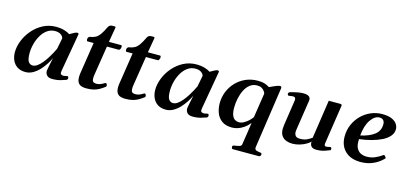

<svg xmlns="http://www.w3.org/2000/svg" viewBox="-70 -1155 4002 1882"><g transform="rotate(15 1930.5 -214.5)"><path d="M179.2 12.7Q128.4 13.2 94.7 -8.5Q61 -30.3 44.4 -67.4Q27.8 -104.5 27.8 -148.9Q27.8 -205.6 51.3 -265.9Q74.7 -326.2 118.7 -377.9Q162.6 -429.7 223.1 -461.9Q283.7 -494.1 357.9 -494.1Q401.4 -494.1 437 -483.9Q472.7 -473.6 495.6 -457Q520 -470.7 539.3 -481.2Q558.6 -491.7 569.3 -491.7Q575.7 -491.7 580.3 -489.3Q585 -486.8 585 -480L517.1 -89.4Q515.6 -78.6 515.6 -71.8Q515.6 -59.1 525.1 -54Q534.7 -48.8 544.4 -48.8Q555.2 -48.8 568.6 -52.2Q582 -55.7 585.4 -55.7Q591.8 -55.7 595.2 -51Q598.6 -46.4 598.6 -38.6Q598.6 -28.3 594.5 -23.7Q590.3 -19 586.4 -17.6Q572.3 -12.2 534.4 -1Q496.6 10.3 449.2 10.3Q412.1 10.3 394.8 -7.6Q377.4 -25.4 377.4 -54.2Q377.4 -58.6 380.9 -76.2Q384.3 -93.8 388.9 -116.5Q393.6 -139.2 397.7 -159.4Q401.9 -179.7 403.8 -189.9Q392.6 -163.6 371.1 -129.2Q349.6 -94.7 320.3 -62.5Q291 -30.3 255.1 -9Q219.2 12.2 179.2 12.7ZM229 -67.9Q252 -67.9 275.6 -84.7Q299.3 -101.6 321.8 -128.9Q344.2 -156.2 363.5 -186.5Q382.8 -216.8 397.2 -244.1Q411.6 -271.5 419.4 -288.6L440.9 -398.4Q439 -418 416.7 -434.6Q394.5 -451.2 356.9 -451.2Q312 -451.2 277.1 -426Q242.2 -400.9 218.3 -359.9Q194.3 -318.8 181.9 -270.8Q169.4 -222.7 169.4 -176.8Q169.4 -113.8 186 -90.8Q202.6 -67.9 229 -67.9Z M793 12.7Q765.6 12.7 744.1 5.1Q722.7 -2.4 710.4 -22Q698.2 -41.5 698.2 -77.6Q698.2 -85 698.7 -92.8Q699.2 -100.6 700.2 -108.9L750.5 -435.5H687.5Q682.6 -436 680.7 -442.4Q678.7 -448.7 678.7 -454.6Q678.7 -465.8 684.8 -474.1Q690.9 -482.4 697.3 -483.9Q731.9 -488.8 755.6 -501.7Q779.3 -514.6 799.3 -543Q819.3 -571.3 843.3 -621.6Q850.1 -635.3 860.6 -640.9Q871.1 -646.5 888.2 -646.5H907.2Q913.1 -646.5 916 -643.1Q918.9 -639.6 918 -635.7L892.1 -485.4H1015.6Q1021.5 -484.9 1023.2 -480.2Q1024.9 -475.6 1024.9 -469.7Q1024.9 -458.5 1019.8 -448.2Q1014.6 -438 1008.8 -435.5H885.3L838.4 -137.2Q836.9 -127.4 836.2 -119.4Q835.4 -111.3 835.4 -104Q835.4 -70.8 848.9 -63.7Q862.3 -56.6 877.4 -56.6Q901.9 -56.6 919.9 -64.2Q938 -71.8 950 -79.6Q961.9 -87.4 967.3 -87.4Q974.1 -87.4 978.3 -79.8Q982.4 -72.3 982.4 -64Q982.4 -55.7 977.1 -51.8Q951.2 -32.7 926.8 -18.3Q902.3 -3.9 870.8 4.4Q839.4 12.7 793 12.7Z M1188.5 12.7Q1161.1 12.7 1139.6 5.1Q1118.2 -2.4 1106 -22Q1093.8 -41.5 1093.8 -77.6Q1093.8 -85 1094.2 -92.8Q1094.7 -100.6 1095.7 -108.9L1146 -435.5H1083Q1078.1 -436 1076.2 -442.4Q1074.2 -448.7 1074.2 -454.6Q1074.2 -465.8 1080.3 -474.1Q1086.4 -482.4 1092.8 -483.9Q1127.4 -488.8 1151.1 -501.7Q1174.8 -514.6 1194.8 -543Q1214.8 -571.3 1238.8 -621.6Q1245.6 -635.3 1256.1 -640.9Q1266.6 -646.5 1283.7 -646.5H1302.7Q1308.6 -646.5 1311.5 -643.1Q1314.5 -639.6 1313.5 -635.7L1287.6 -485.4H1411.1Q1417 -484.9 1418.7 -480.2Q1420.4 -475.6 1420.4 -469.7Q1420.4 -458.5 1415.3 -448.2Q1410.2 -438 1404.3 -435.5H1280.8L1233.9 -137.2Q1232.4 -127.4 1231.7 -119.4Q1231 -111.3 1231 -104Q1231 -70.8 1244.4 -63.7Q1257.8 -56.6 1272.9 -56.6Q1297.4 -56.6 1315.4 -64.2Q1333.5 -71.8 1345.5 -79.6Q1357.4 -87.4 1362.8 -87.4Q1369.6 -87.4 1373.8 -79.8Q1377.9 -72.3 1377.9 -64Q1377.9 -55.7 1372.6 -51.8Q1346.7 -32.7 1322.3 -18.3Q1297.9 -3.9 1266.4 4.4Q1234.9 12.7 1188.5 12.7Z M1603.5 12.7Q1552.7 13.2 1519 -8.5Q1485.4 -30.3 1468.8 -67.4Q1452.1 -104.5 1452.1 -148.9Q1452.1 -205.6 1475.6 -265.9Q1499 -326.2 1543 -377.9Q1586.9 -429.7 1647.5 -461.9Q1708 -494.1 1782.2 -494.1Q1825.7 -494.1 1861.3 -483.9Q1897 -473.6 1919.9 -457Q1944.3 -470.7 1963.6 -481.2Q1982.9 -491.7 1993.7 -491.7Q2000 -491.7 2004.6 -489.3Q2009.3 -486.8 2009.3 -480L1941.4 -89.4Q1939.9 -78.6 1939.9 -71.8Q1939.9 -59.1 1949.5 -54Q1959 -48.8 1968.8 -48.8Q1979.5 -48.8 1992.9 -52.2Q2006.3 -55.7 2009.8 -55.7Q2016.1 -55.7 2019.5 -51Q2022.9 -46.4 2022.9 -38.6Q2022.9 -28.3 2018.8 -23.7Q2014.6 -19 2010.7 -17.6Q1996.6 -12.2 1958.7 -1Q1920.9 10.3 1873.5 10.3Q1836.4 10.3 1819.1 -7.6Q1801.8 -25.4 1801.8 -54.2Q1801.8 -58.6 1805.2 -76.2Q1808.6 -93.8 1813.2 -116.5Q1817.9 -139.2 1822 -159.4Q1826.2 -179.7 1828.1 -189.9Q1816.9 -163.6 1795.4 -129.2Q1773.9 -94.7 1744.6 -62.5Q1715.3 -30.3 1679.4 -9Q1643.6 12.2 1603.5 12.7ZM1653.3 -67.9Q1676.3 -67.9 1700 -84.7Q1723.6 -101.6 1746.1 -128.9Q1768.6 -156.2 1787.8 -186.5Q1807.1 -216.8 1821.5 -244.1Q1835.9 -271.5 1843.8 -288.6L1865.2 -398.4Q1863.3 -418 1841.1 -434.6Q1818.8 -451.2 1781.2 -451.2Q1736.3 -451.2 1701.4 -426Q1666.5 -400.9 1642.6 -359.9Q1618.7 -318.8 1606.2 -270.8Q1593.8 -222.7 1593.8 -176.8Q1593.8 -113.8 1610.4 -90.8Q1627 -67.9 1653.3 -67.9Z M2337.4 216.8Q2329.1 216.8 2326.4 209.5Q2323.7 202.1 2323.7 196.8Q2323.7 180.7 2342.3 178.7Q2367.7 175.8 2389.9 169.7Q2412.1 163.6 2414.6 147.5L2435.1 14.2L2448.7 -79.1Q2419.9 -44.4 2389.9 -24.2Q2359.9 -3.9 2330.6 5.1Q2301.3 14.2 2273.9 14.2Q2210 14.2 2170.9 -13.7Q2131.8 -41.5 2114.3 -87.2Q2096.7 -132.8 2096.7 -186Q2096.7 -247.6 2119.1 -303.5Q2141.6 -359.4 2182.6 -402.3Q2223.6 -445.3 2279.5 -470.2Q2335.4 -495.1 2401.9 -495.1Q2443.4 -495.1 2469 -487.3Q2494.6 -479.5 2522 -462.4Q2541 -470.7 2553.5 -477.3Q2565.9 -483.9 2576.7 -487.3Q2580.1 -489.3 2589.4 -492.7Q2598.6 -496.1 2608.9 -499Q2619.1 -502 2624 -502Q2641.1 -502 2640.6 -483.9L2548.8 143.1Q2548.8 166 2567.6 171.4Q2586.4 176.8 2606 178.7Q2621.6 180.2 2621.6 193.4Q2621.6 204.1 2615.5 210.4Q2609.4 216.8 2601.6 216.8ZM2325.2 -53.7Q2350.1 -53.7 2375.2 -67.4Q2400.4 -81.1 2421.9 -101.1Q2443.4 -121.1 2456.1 -140.6L2494.1 -389.2Q2490.2 -401.9 2479.7 -415.8Q2469.2 -429.7 2451.9 -439.2Q2434.6 -448.7 2407.7 -448.7Q2365.2 -448.7 2334.5 -424.3Q2303.7 -399.9 2283.9 -360.4Q2264.2 -320.8 2254.4 -273.7Q2244.6 -226.6 2244.6 -181.6Q2244.6 -130.9 2256.1 -103Q2267.6 -75.2 2286.1 -64.5Q2304.7 -53.7 2325.2 -53.7Z M2885.7 13.7Q2853 13.7 2823.7 2.9Q2794.4 -7.8 2776.4 -33.4Q2758.3 -59.1 2758.3 -104Q2758.3 -120.6 2761.7 -143.6L2800.3 -401.4Q2800.8 -404.8 2800.8 -410.2Q2800.8 -426.3 2792.2 -431.4Q2783.7 -436.5 2772 -436.5Q2761.7 -436.5 2750.5 -433.8Q2739.3 -431.2 2732.4 -431.2Q2720.7 -431.2 2718.3 -445.3Q2717.3 -450.7 2720.9 -457.8Q2724.6 -464.8 2732.4 -467.3Q2818.8 -491.7 2862.8 -491.7Q2894.5 -491.7 2910.6 -484.6Q2926.8 -477.5 2932.1 -466.8Q2937.5 -456.1 2937.5 -445.3Q2937.5 -436.5 2935.8 -428.7Q2934.1 -420.9 2933.6 -416L2890.1 -128.9Q2889.6 -123.5 2888.9 -117.7Q2888.2 -111.8 2888.2 -106.4Q2888.2 -85 2899.9 -68.6Q2911.6 -52.2 2945.8 -52.2Q2988.3 -52.2 3015.9 -65.7Q3043.5 -79.1 3064.9 -94.2L3123 -485.4H3240.7Q3256.8 -485.4 3256.8 -471.7L3196.3 -70.3Q3194.3 -57.1 3199.7 -50.5Q3205.1 -43.9 3214.4 -43.9Q3222.7 -43.9 3233.9 -46.6Q3245.1 -49.3 3253.9 -51.3Q3261.2 -52.7 3265.1 -47.6Q3269 -42.5 3269 -34.2Q3269 -29.8 3267.8 -25.9Q3266.6 -22 3262.7 -20.5Q3246.1 -13.7 3210.9 -1.7Q3175.8 10.3 3127.4 10.3Q3102.5 10.3 3088.6 2Q3074.7 -6.3 3069.1 -19Q3063.5 -31.7 3063.5 -45.4Q3063.5 -47.9 3063.7 -50.5Q3064 -53.2 3064.5 -55.7Q3051.3 -40.5 3022.9 -24.2Q2994.6 -7.8 2958.7 2.9Q2922.9 13.7 2885.7 13.7Z M3831.5 -386.7Q3831.5 -346.7 3805.2 -315.2Q3778.8 -283.7 3733.2 -260.7Q3687.5 -237.8 3629.2 -222.2Q3570.8 -206.5 3506.8 -198.7Q3506.3 -193.4 3506.3 -187.5Q3506.3 -181.6 3506.3 -175.8Q3506.3 -128.9 3522.9 -101.8Q3539.6 -74.7 3565.4 -63.2Q3591.3 -51.8 3618.7 -51.8Q3664.1 -51.8 3700.9 -66.4Q3737.8 -81.1 3776.9 -108.4Q3779.3 -109.9 3781.2 -111.3Q3783.2 -112.8 3785.6 -111.8Q3789.6 -110.8 3797.1 -102.8Q3804.7 -94.7 3805.7 -89.4Q3805.7 -88.4 3806.2 -87.9Q3806.6 -87.4 3806.6 -86.4Q3806.6 -84.5 3805.4 -83Q3804.2 -81.5 3803.2 -80.1Q3760.7 -35.6 3703.1 -10.7Q3645.5 14.2 3579.6 14.2Q3477.1 14.2 3420.4 -41Q3363.8 -96.2 3363.8 -188Q3363.8 -253.4 3388.2 -309.3Q3412.6 -365.2 3454.6 -407Q3496.6 -448.7 3550.8 -471.9Q3605 -495.1 3665 -495.1Q3728 -495.1 3764.6 -477.8Q3801.3 -460.4 3816.4 -435.1Q3831.5 -409.7 3831.5 -386.7ZM3647.5 -455.6Q3599.6 -455.6 3559.1 -397.9Q3518.6 -340.3 3508.8 -236.3Q3598.1 -255.4 3649.2 -294.9Q3700.2 -334.5 3699.7 -401.9Q3699.7 -424.8 3687.3 -440.2Q3674.8 -455.6 3647.5 -455.6Z"/></g></svg>

Font: Gelasio SemiBold
Style: Italic
Weight: 600
Italic angle: -8.5°
Designer: Eben Sorkin
Foundry: Eben Sorkin
Version: Version 1.008